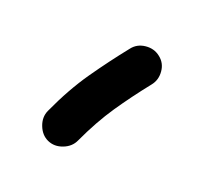

<svg xmlns="http://www.w3.org/2000/svg" viewBox="-57 -825 375 357"><g transform="rotate(20 130.0 -646.5)"><path d="M206.1 -753.9Q218.8 -744.1 220.2 -727.8Q221.7 -711.4 211.9 -699.2Q184.6 -665 161.9 -631.6Q139.2 -598.1 119.1 -554.7Q112.8 -540.5 96.9 -534.4Q81.1 -528.3 66.9 -534.7Q53.2 -541 47.1 -556.9Q41 -572.8 47.4 -586.9Q70.3 -637.2 96.9 -675.3Q123.5 -713.4 150.9 -747.6Q160.6 -760.3 177.2 -762Q193.8 -763.7 206.1 -753.9Z"/></g></svg>

Font: Mikhak ExtraBold
Style: Regular
Weight: 800
Designer: Amin Abedi
Version: Version 3.3